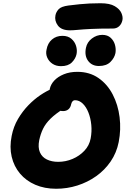

<svg xmlns="http://www.w3.org/2000/svg" viewBox="-20 -1154 788 1184"><path d="M326 10Q255 10 198 -14.5Q141 -39 103.5 -83.5Q66 -128 52 -187.5Q38 -247 52 -316Q63 -373 91 -420.5Q119 -468 155 -505Q191 -542 229 -567.5Q267 -593 299.5 -606Q332 -619 352 -619Q378 -619 391.5 -611.5Q405 -604 415 -584Q431 -553 418 -528Q405 -503 376 -486Q323 -453 292 -422.5Q261 -392 245.5 -360Q230 -328 222 -290Q213 -245 226 -215Q239 -185 269 -170.5Q299 -156 339 -156Q385 -156 427.5 -174Q470 -192 500.5 -224.5Q531 -257 539 -300Q547 -342 543 -383.5Q539 -425 525.5 -459.5Q512 -494 490.5 -515Q469 -536 442 -536Q434 -536 428 -530Q422 -524 419 -512Q415 -491 402 -480Q389 -469 369 -469Q342 -469 320 -484.5Q298 -500 288 -530.5Q278 -561 287 -606Q293 -634 315 -657.5Q337 -681 373.5 -696Q410 -711 457 -711Q532 -711 587 -673Q642 -635 675 -571.5Q708 -508 717.5 -431.5Q727 -355 712 -278Q699 -212 662.5 -158.5Q626 -105 573 -67.5Q520 -30 457 -10Q394 10 326 10ZM412 -967Q359 -967 337 -996.5Q315 -1026 322 -1060Q326 -1080 341.5 -1097Q357 -1114 402 -1120Q441 -1125 472 -1128Q503 -1131 533 -1132.5Q563 -1134 600 -1134Q657 -1134 687.5 -1116Q718 -1098 728.5 -1074Q739 -1050 735 -1030Q730 -1006 714.5 -992Q699 -978 677 -978Q594 -978 542.5 -975.5Q491 -973 461 -970Q431 -967 412 -967ZM356 -746Q326 -746 304 -760.5Q282 -775 271.5 -798.5Q261 -822 267 -848Q274 -888 300.5 -910.5Q327 -933 365 -933Q399 -933 420 -915Q441 -897 449 -871Q457 -845 452 -820Q446 -792 423 -769Q400 -746 356 -746ZM590 -747Q547 -747 523.5 -778.5Q500 -810 510 -859Q517 -894 546.5 -916.5Q576 -939 611 -939Q643 -939 662.5 -921Q682 -903 689 -877.5Q696 -852 692 -827Q686 -797 661 -772Q636 -747 590 -747Z"/></svg>

Font: Shantell Sans ExtraBold
Style: Italic
Weight: 800
Italic angle: -11°
Designer: Stephen Nixon, Anya Danilova, Shantell Martin
Foundry: Arrow Type
Version: Version 1.011;[c5ecc13dd]